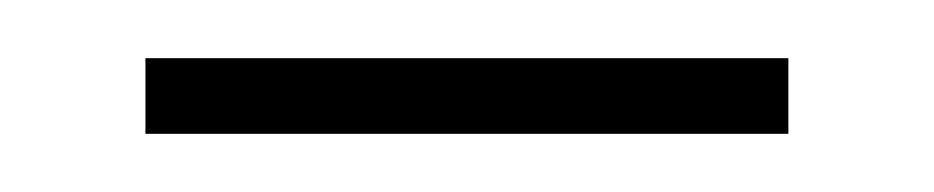

<svg xmlns="http://www.w3.org/2000/svg" viewBox="-20 -305 321 66"><path d="M30 -259H251V-285H30Z"/></svg>

Font: Noto Sans Lao Condensed Thin
Style: Regular
Weight: 100
Width: 3
Designer: Monotype Design Team
Foundry: Monotype Imaging Inc.
Version: Version 2.003